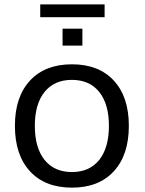

<svg xmlns="http://www.w3.org/2000/svg" viewBox="-20 -839 654 868"><path d="M47.4 -270.1Q47.4 -401.1 115.6 -474.7Q183.8 -548.3 305.3 -548.3Q426.5 -548.3 494.5 -474.7Q562.5 -401.1 562.5 -270.1Q562.5 -138.5 494.5 -64.6Q426.5 9.3 305.3 9.3Q183.8 9.3 115.6 -64.6Q47.4 -138.5 47.4 -270.1ZM472.4 -270.3Q472.4 -368.9 428.5 -423.4Q384.6 -477.9 305.1 -477.9Q225.6 -477.9 181.5 -423.4Q137.5 -368.9 137.5 -270.3Q137.5 -170.8 181.5 -116Q225.6 -61.2 305.1 -61.2Q384.6 -61.2 428.5 -116Q472.4 -170.8 472.4 -270.3ZM161.9 -819.1H452.9V-761.2H161.9ZM262.8 -709.5H352.5V-632.7H262.8Z"/></svg>

Font: Min Sans VF VF
Style: Regular
Weight: 400
Designer: Jinseong-Kim, NotoSansCJK, Nunito
Foundry: Jinseong-Kim
Version: Version 1.420;Glyphs 3.1.2 (3151)